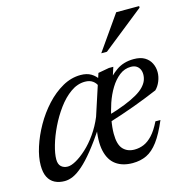

<svg xmlns="http://www.w3.org/2000/svg" viewBox="-103 -779 855 885"><g transform="rotate(-15 324.5 -336.0)"><path d="M430.5 -378.5 407.5 -368Q432.5 -403 467.2 -427.5Q502 -452 550.5 -452Q582.5 -452 602.5 -440Q622.5 -428 632.2 -408.2Q642 -388.5 642 -365.5Q642 -344 633.2 -322.5Q624.5 -301 610 -287Q584 -276 554.5 -264.2Q525 -252.5 493.8 -241Q462.5 -229.5 430.5 -218.8Q398.5 -208 366 -198L368 -230Q418 -244.5 453.8 -258.8Q489.5 -273 513.2 -286.8Q537 -300.5 550.5 -314.8Q564 -329 569.8 -343.2Q575.5 -357.5 575.5 -372.5Q575.5 -387 570 -397.8Q564.5 -408.5 554.2 -414.8Q544 -421 528.5 -421Q498.5 -421 474 -402Q449.5 -383 430.5 -352Q411.5 -321 399 -284Q386.5 -247 379.8 -210Q373 -173 373 -143Q373 -91.5 393.2 -69.8Q413.5 -48 447.5 -48Q471 -48 492.2 -57Q513.5 -66 533.8 -87.8Q554 -109.5 573.5 -149H597.5Q571.5 -87.5 545.5 -52.8Q519.5 -18 490 -4Q460.5 10 423 10Q375.5 10 344.2 -12.5Q313 -35 302.5 -81.8Q292 -128.5 306 -202L313.5 -190.5Q274 -131.5 242.8 -92.8Q211.5 -54 186 -31.8Q160.5 -9.5 139.5 -0.2Q118.5 9 99 9Q72.5 9 52.2 -1.2Q32 -11.5 21 -33Q10 -54.5 10 -89Q10 -128.5 25.2 -176.2Q40.5 -224 67.2 -271.2Q94 -318.5 130 -357.8Q166 -397 208 -420.8Q250 -444.5 295 -444.5Q324.5 -444.5 344.8 -432.5Q365 -420.5 380.5 -396.5L364 -371.5Q358 -388.5 343.5 -399Q329 -409.5 306.5 -409.5Q270.5 -409.5 237.8 -386.2Q205 -363 177.5 -325.5Q150 -288 129.5 -245.5Q109 -203 97.8 -163.8Q86.5 -124.5 86.5 -97.5Q86.5 -74 98.8 -63Q111 -52 130 -52Q146.5 -52 170.5 -65.5Q194.5 -79 221.2 -103.5Q248 -128 272.5 -162.8Q297 -197.5 314.5 -239.5L377.5 -432.5L430 -442H451ZM413.5 -516.5 529 -681.5H638.5V-674L440.5 -516.5Z"/></g></svg>

Font: Newsreader 28pt
Style: Italic
Weight: 400
Italic angle: -17°
Version: Version 1.003